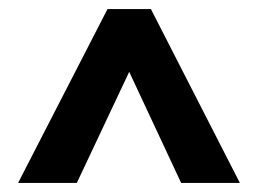

<svg xmlns="http://www.w3.org/2000/svg" viewBox="-20 -623 567 425"><path d="M150 -218 266 -464 381 -218H511L314 -603H218L20 -218Z"/></svg>

Font: Karla
Style: Bold Stencil
Weight: 400
Designer: Jonathan Pinhorn
Version: Version 1.000